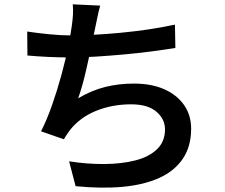

<svg xmlns="http://www.w3.org/2000/svg" viewBox="-20 -819 1040 889"><path d="M444 -793Q437 -769 432 -744Q427 -719 422 -696Q417 -672 410.5 -640Q404 -608 396 -571.5Q388 -535 379.5 -497.5Q371 -460 361.5 -426Q352 -392 342 -364Q405 -401 467.5 -416.5Q530 -432 600 -432Q681 -432 740 -406Q799 -380 832 -333Q865 -286 865 -223Q865 -141 826.5 -84Q788 -27 717 5Q646 37 548 46Q450 55 330 43L300 -72Q383 -59 462.5 -59.5Q542 -60 605.5 -76Q669 -92 706.5 -127.5Q744 -163 744 -220Q744 -268 704 -302Q664 -336 587 -336Q500 -336 425.5 -306Q351 -276 305 -218Q297 -207 290 -197Q283 -187 276 -174L170 -211Q198 -266 222 -335Q246 -404 265 -474Q284 -544 296 -604.5Q308 -665 313 -703Q317 -733 318 -754Q319 -775 317 -799ZM106 -673Q152 -666 207 -660.5Q262 -655 308 -655Q356 -655 414 -658Q472 -661 536 -667Q600 -673 665 -682.5Q730 -692 790 -705L792 -597Q743 -589 682 -581Q621 -573 555 -567Q489 -561 426 -557Q363 -553 309 -553Q254 -553 202.5 -555.5Q151 -558 107 -562Z"/></svg>

Font: Noto Sans SC SemiBold
Style: Regular
Weight: 600
Designer: Ryoko NISHIZUKA 西塚涼子 (kana, bopomofo & ideographs); Paul D. Hunt (Latin, Greek & Cyrillic); Sandoll Communications 산돌커뮤니
Foundry: Adobe
Version: Version 2.004-H2;hotconv 1.0.118;makeotfexe 2.5.65603